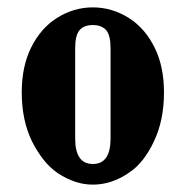

<svg xmlns="http://www.w3.org/2000/svg" viewBox="-20 -488 503 521"><path d="M232 13Q207 13 183.5 5Q160 -3 137 -18Q115 -33 97.5 -55.5Q80 -78 66 -106Q39 -163 39 -237Q39 -307 64 -358Q90 -411 134 -439Q180 -468 232 -468Q284 -468 330 -439Q374 -411 400 -358Q425 -307 425 -237Q425 -162 398 -105Q385 -77 368 -55Q351 -33 328 -18Q282 13 232 13ZM232 -43Q280 -43 280 -112V-357Q280 -391 269 -405Q257 -420 232 -420Q207 -420 195 -405Q184 -391 184 -357V-112Q184 -43 232 -43Z"/></svg>

Font: Shafarik
Style: Regular
Weight: 400
Version: Version 1.001; ttfautohint (v1.8.4.7-5d5b)